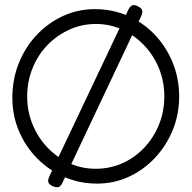

<svg xmlns="http://www.w3.org/2000/svg" viewBox="-20 -727 775 777"><path d="M373 16Q302 16 240 -11Q178 -38 130.5 -86Q83 -134 56.5 -197Q30 -260 30 -332Q30 -406 56 -471Q82 -536 128 -585Q174 -634 234.5 -662Q295 -690 364 -690Q435 -690 497 -663Q559 -636 605.5 -587.5Q652 -539 678.5 -474.5Q705 -410 705 -336Q705 -264 679 -200.5Q653 -137 607 -88Q561 -39 501 -11.5Q441 16 373 16ZM367 -44Q425 -44 475.5 -66.5Q526 -89 564 -129.5Q602 -170 623.5 -223Q645 -276 645 -337Q645 -397 623.5 -450Q602 -503 563.5 -543.5Q525 -584 475 -607Q425 -630 368 -630Q311 -630 260.5 -607Q210 -584 171.5 -544Q133 -504 111.5 -450.5Q90 -397 90 -336Q90 -276 112 -223Q134 -170 172 -130Q210 -90 260 -67Q310 -44 367 -44ZM192 26Q178 19 175.5 10Q173 1 180 -14L499 -687Q507 -702 515.5 -705.5Q524 -709 539 -701Q553 -694 555.5 -685Q558 -676 551 -661L233 12Q226 27 217 30Q208 33 192 26Z"/></svg>

Font: Fredoka Light
Style: Regular
Weight: 300
Designer: Ben Nathan
Foundry: Milena B. Brandão, Ben Nathan
Version: Version 2.001